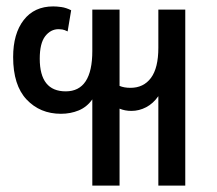

<svg xmlns="http://www.w3.org/2000/svg" viewBox="-20 -578 678 599"><path d="M268 1V-268Q251 -244 225.5 -233.5Q200 -223 170 -223Q105 -223 63 -267.5Q21 -312 21 -400Q21 -473 54 -515.5Q87 -558 146 -558Q157 -558 171.5 -556Q186 -554 202 -546L191 -480Q181 -485 174.5 -486Q168 -487 163 -487Q138 -487 121 -465Q104 -443 104 -395Q104 -293 185 -293Q268 -293 268 -419V-548H353V-310Q360 -307 368.5 -305.5Q377 -304 387 -304Q428 -304 451 -335Q474 -366 474 -429V-548H558V1H474V-278Q458 -255 436 -243.5Q414 -232 390 -232Q370 -232 353 -239V1Z"/></svg>

Font: Noto Sans Thai Cond
Style: Regular
Weight: 400
Width: 3
Designer: Monotype Design Team
Foundry: Monotype Imaging Inc.
Version: Version 2.002; ttfautohint (v1.8.4.7-5d5b)